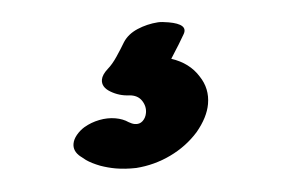

<svg xmlns="http://www.w3.org/2000/svg" viewBox="-35 -105 670 431"><g transform="rotate(5 300.0 110.5)"><path d="M239 279Q222 279 204 276Q184 272 171 266L147 253L158 259Q140 249 140 232Q140 222 146 211.5Q152 201 161 193Q175 181 193 174Q211 167 229 167Q246 167 259 173Q267 176 273 176Q284 176 290 168Q296 160 296 149Q296 134 285 122.5Q274 111 255 113Q233 116 212 108Q191 100 191 83Q191 72 202 58Q211 47 219 29Q227 11 233 -5Q241 -24 261 -37Q281 -50 305 -56Q313 -58 329 -58Q373 -58 365 -35Q358 -15 342 23Q384 29 409 57Q433 82 433 117Q433 147 413 182Q392 216 358.5 240Q325 264 285 274Q260 279 239 279Z"/></g></svg>

Font: Sedgwick Ave Display
Style: Regular
Weight: 400
Designer: Kevin Burke, Pedro Vergani
Foundry: Google, Inc.
Version: Version 1.000